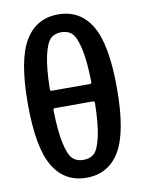

<svg xmlns="http://www.w3.org/2000/svg" viewBox="-86 -811 672 891"><g transform="rotate(-10 250.0 -365.0)"><path d="M160.2 -324.2Q152.3 -324.2 152.3 -315.4Q154.3 -215.8 167 -158.7Q179.7 -101.6 198.7 -83Q217.8 -64.5 250 -64.5Q282.2 -64.5 301.3 -83Q320.3 -101.6 333 -158.2Q345.7 -214.8 347.7 -315.4Q347.7 -324.2 339.8 -324.2ZM152.3 -415Q152.3 -406.2 160.2 -406.2H339.8Q347.7 -406.2 347.7 -415Q345.7 -514.6 333 -571.3Q320.3 -627.9 301.3 -647Q282.2 -666 250 -666Q217.8 -666 198.7 -647Q179.7 -627.9 167 -571.3Q154.3 -514.6 152.3 -415ZM406.7 -69.8Q353.5 19.5 250 19.5Q146.5 19.5 93.3 -69.8Q40 -159.2 40 -365.2Q40 -571.3 93.3 -660.6Q146.5 -750 250 -750Q353.5 -750 406.7 -660.6Q460 -571.3 460 -365.2Q460 -159.2 406.7 -69.8Z"/></g></svg>

Font: Rounded Mgen+ 1mn medium
Style: Regular
Weight: 500
Designer: [Source Han Sans]
Ryoko NISHIZUKA  (kana & ideographs); Paul D. Hunt (Latin, Greek & Cyrillic); Wenlong ZHANG  (bopomofo
Version: Version 1.059.20150602